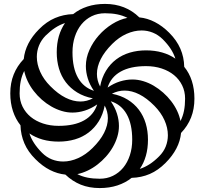

<svg xmlns="http://www.w3.org/2000/svg" viewBox="-20 -746 1040 975"><path d="M486.3 161.6Q523.4 161.6 553.7 146.7Q584 131.8 605.7 105.5Q627.4 79.1 639.4 42.7Q651.4 6.3 651.4 -36.6Q651.4 -116.2 623.5 -165.8Q595.7 -215.3 542.5 -231.9Q564 -200.7 574 -168.9Q584 -137.2 584 -106Q584 -78.6 575.7 -51.3Q567.4 -23.9 552.7 1.5Q538.1 26.9 518.1 49.3Q498 71.8 474.6 89.8Q451.2 107.9 425 120.4Q398.9 132.8 372.6 138.2Q396.5 150.4 424.6 156Q452.6 161.6 486.3 161.6ZM919.9 -245.1Q919.9 -282.2 905 -312.5Q890.1 -342.8 863.8 -364.5Q837.4 -386.2 801 -398.2Q764.6 -410.2 721.7 -410.2Q642.1 -410.2 592.5 -382.3Q543 -354.5 526.4 -301.3Q557.6 -322.8 589.4 -332.5Q621.1 -342.3 652.3 -342.3Q679.7 -342.3 707.3 -334Q734.9 -325.7 760.3 -310.8Q785.6 -295.9 808.3 -275.9Q831.1 -255.9 849.1 -232.4Q867.2 -209 879.4 -183.1Q891.6 -157.2 896.5 -131.3Q908.7 -155.3 914.3 -183.1Q919.9 -210.9 919.9 -245.1ZM79.6 -272Q79.6 -234.9 94.5 -204.6Q109.4 -174.3 135.7 -152.6Q162.1 -130.9 198.5 -118.9Q234.9 -106.9 277.8 -106.9Q357.9 -106.9 407.2 -134.8Q456.5 -162.6 473.6 -215.8Q442.4 -194.3 410.6 -184.3Q378.9 -174.3 347.7 -174.3Q320.3 -174.3 293 -182.6Q265.6 -190.9 240.2 -205.6Q214.8 -220.2 192.1 -240.2Q169.4 -260.3 151.4 -283.7Q133.3 -307.1 120.8 -333.3Q108.4 -359.4 103 -385.7Q90.8 -361.8 85.2 -333.7Q79.6 -305.7 79.6 -272ZM513.2 -678.7Q476.1 -678.7 445.8 -663.8Q415.5 -648.9 393.8 -622.6Q372.1 -596.2 360.1 -559.8Q348.1 -523.4 348.1 -480.5Q348.1 -400.4 376 -351.1Q403.8 -301.8 457 -284.7Q435.5 -315.9 425.8 -347.7Q416 -379.4 416 -410.6Q416 -452.1 434.1 -492.4Q452.1 -532.7 481.9 -566.4Q511.7 -600.1 549.6 -623.8Q587.4 -647.5 627 -655.3Q603 -667.5 575.2 -673.1Q547.4 -678.7 513.2 -678.7ZM211.4 -564.9Q189 -542 178 -514.6Q167 -487.3 167 -457.5Q167 -419.9 184.3 -381.1Q201.7 -342.3 235.4 -308.6Q274.4 -269 313 -249.8Q351.6 -230.5 388.2 -230.5Q420.9 -230.5 451.7 -246.6Q406.2 -255.4 371.8 -276.6Q337.4 -297.9 314.2 -328.4Q291 -358.9 279.5 -397.7Q268.1 -436.5 268.1 -480.5Q268.1 -524.9 278.8 -562Q289.6 -599.1 310.1 -628.9Q284.2 -620.6 260.3 -605Q236.3 -589.4 211.4 -564.9ZM806.2 -546.9Q783.2 -569.3 755.9 -580.3Q728.5 -591.3 699.2 -591.3Q661.1 -591.3 622.3 -574Q583.5 -556.6 549.8 -522.9Q510.7 -483.9 491.5 -445.6Q472.2 -407.2 472.2 -370.6Q472.2 -337.4 488.3 -306.6Q497.1 -352.1 518.1 -386.5Q539.1 -420.9 569.8 -444.1Q600.6 -467.3 639.2 -478.8Q677.7 -490.2 721.7 -490.2Q766.1 -490.2 803.5 -479.5Q840.8 -468.8 870.6 -448.2Q862.3 -474.1 846.7 -498Q831.1 -522 806.2 -546.9ZM788.1 47.9Q811 24.9 821.8 -2.4Q832.5 -29.8 832.5 -59.1Q832.5 -97.2 815.2 -135.7Q797.9 -174.3 764.2 -208.5Q725.6 -247.6 687.5 -266.8Q649.4 -286.1 612.8 -286.1Q579.1 -286.1 548.3 -270Q593.8 -261.2 627.9 -240.2Q662.1 -219.2 685.3 -188.5Q708.5 -157.7 720 -119.1Q731.4 -80.6 731.4 -36.6Q731.4 7.8 720.9 44.9Q710.4 82 689.9 111.8Q715.3 103.5 739.3 88.1Q763.2 72.8 788.1 47.9ZM193.4 29.8Q216.3 52.7 243.7 63.5Q271 74.2 300.8 74.2Q338.4 74.2 377 56.9Q415.5 39.6 449.7 5.9Q489.3 -33.2 508.5 -71.3Q527.8 -109.4 527.8 -146Q527.8 -179.2 511.7 -210Q502.9 -164.6 481.7 -130.4Q460.4 -96.2 429.9 -73Q399.4 -49.8 360.6 -38.3Q321.8 -26.9 277.8 -26.9Q233.4 -26.9 196.3 -37.4Q159.2 -47.9 129.4 -68.4Q145 -19 193.4 29.8ZM178.7 -598.1Q216.3 -636.2 259.5 -654.5Q302.7 -672.9 351.6 -674.3Q382.3 -699.2 423.1 -712.6Q463.9 -726.1 513.2 -726.1Q617.7 -726.1 687.5 -657.7Q728 -653.8 766.4 -634Q804.7 -614.3 839.4 -579.6Q877.4 -541.5 896 -498.5Q914.6 -455.6 915.5 -406.7Q940.9 -376 954.1 -335.2Q967.3 -294.4 967.3 -245.1Q967.3 -192.4 950.2 -149.2Q933.1 -106 899.4 -70.8Q895.5 -30.3 875.7 7.8Q856 45.9 820.8 81.1Q783.2 119.1 740.5 137.5Q697.8 155.8 648.4 157.2Q617.2 182.1 576.4 195.6Q535.6 209 486.3 209Q433.1 209 390.1 191.7Q347.2 174.3 312 140.6Q272 136.7 233.6 117.2Q195.3 97.7 160.2 62.5Q122.1 24.9 103.8 -18.1Q85.4 -61 84 -109.9Q59.1 -141.1 45.7 -181.9Q32.2 -222.7 32.2 -272Q32.2 -324.7 49.6 -367.9Q66.9 -411.1 100.6 -446.3Q104.5 -486.3 124 -524.7Q143.6 -563 178.7 -598.1Z"/></svg>

Font: Arian Grqi
Style: Regular
Weight: 400
Designer: Ruben Hakobyan (Tarumian)
Foundry: Ruben Hakobyan (Tarumian)
Version: Version 1.003